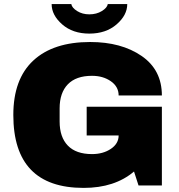

<svg xmlns="http://www.w3.org/2000/svg" viewBox="-20 -905 873 937"><path d="M420 -700Q572 -700 671 -632Q770 -564 770 -439H559Q559 -482 521 -508.5Q483 -535 429 -535Q351 -535 311 -493.5Q271 -452 271 -376V-312Q271 -236 311 -194.5Q351 -153 429 -153Q483 -153 521 -178.5Q559 -204 559 -244H403V-384H770V0H656L634 -68Q540 12 388 12Q45 12 45 -344Q45 -519 142.5 -609.5Q240 -700 420 -700ZM506 -885H601Q601 -831 549 -786Q497 -741 416 -741Q335 -741 283.5 -786Q232 -831 232 -885H328Q331 -867 356.5 -851Q382 -835 416 -835Q451 -835 477 -851Q503 -867 506 -885Z"/></svg>

Font: Archicoco
Style: Regular
Weight: 400
Designer: Hector Gatti
Foundry: Hector Gatti
Version: 1.002